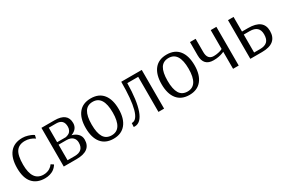

<svg xmlns="http://www.w3.org/2000/svg" viewBox="63 -1324 3161 2148"><g transform="rotate(-30 1643.5 -250.0)"><path d="M386 -426Q329 -466 263 -466Q186 -466 150 -415Q114 -364 114 -246Q114 -34 259 -34Q283 -34 305 -40.5Q327 -47 340.5 -56Q354 -65 364 -74Q374 -83 378 -90L383 -96L415 -75Q413 -72 410 -66Q407 -60 393.5 -45.5Q380 -31 363 -19.5Q346 -8 316.5 1Q287 10 253 10Q149 10 93 -54Q37 -118 37 -245Q37 -373 92.5 -441.5Q148 -510 255 -510Q290 -510 325 -499Q360 -488 378 -478L395 -467Z M570 -273H677Q680 -273 686 -274Q692 -275 706.5 -280.5Q721 -286 732 -294.5Q743 -303 752 -321.5Q761 -340 761 -365Q761 -460 665 -460H570ZM671 -241H570V-40H662Q778 -40 778 -149Q778 -190 751 -215.5Q724 -241 671 -241ZM663 0H498V-500H666Q833 -500 833 -370Q833 -292 748 -260Q793 -249 822.5 -219Q852 -189 852 -145Q852 0 663 0Z M1139 -466Q1069 -466 1036 -412.5Q1003 -359 1003 -250Q1003 -141 1036 -87.5Q1069 -34 1139 -34Q1275 -34 1275 -250Q1275 -466 1139 -466ZM1352 -250Q1352 -127 1296.5 -58.5Q1241 10 1139 10Q1035 10 980.5 -58Q926 -126 926 -250Q926 -374 980.5 -442Q1035 -510 1139 -510Q1243 -510 1297.5 -442Q1352 -374 1352 -250Z M1794 -500V0H1721V-453H1580Q1577 -230 1534.5 -110.5Q1492 9 1411 9Q1402 9 1397 8L1400 -41H1405Q1529 -41 1529 -500Z M2119 -466Q2049 -466 2016 -412.5Q1983 -359 1983 -250Q1983 -141 2016 -87.5Q2049 -34 2119 -34Q2255 -34 2255 -250Q2255 -466 2119 -466ZM2332 -250Q2332 -127 2276.5 -58.5Q2221 10 2119 10Q2015 10 1960.5 -58Q1906 -126 1906 -250Q1906 -374 1960.5 -442Q2015 -510 2119 -510Q2223 -510 2277.5 -442Q2332 -374 2332 -250Z M2685 -257V-500H2758V0H2685V-220L2680 -218Q2676 -216 2670 -213.5Q2664 -211 2655 -208Q2646 -205 2635 -202Q2624 -199 2610.5 -196.5Q2597 -194 2580.5 -192.5Q2564 -191 2546 -191Q2417 -191 2417 -327V-500H2490V-329Q2490 -231 2571 -231Q2602 -231 2630.5 -237.5Q2659 -244 2672 -250Z M3056 -272H2980V-40H3058Q3117 -40 3148 -68Q3179 -96 3179 -161Q3179 -272 3056 -272ZM2980 -500V-311H3058Q3255 -311 3255 -161Q3255 0 3060 0H2908V-500Z"/></g></svg>

Font: Arsenal
Style: Regular
Weight: 400
Designer: Andrij Shevchenko
Foundry: Stairsfor.com
Version: Version 1.000